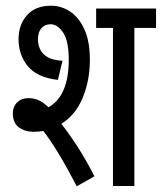

<svg xmlns="http://www.w3.org/2000/svg" viewBox="-20 -652 567 673"><path d="M97 -190Q68 -190 46.5 -205.5Q25 -221 25 -255Q25 -278 40 -293Q55 -308 80 -308Q96 -308 112.5 -302Q129 -296 150 -276Q221 -316 221 -443Q221 -508 201.5 -537.5Q182 -567 157 -567Q138 -567 125.5 -553.5Q113 -540 113 -514Q113 -497 120 -480.5Q127 -464 145.5 -452.5Q164 -441 199 -439L183 -372Q111 -380 78 -419.5Q45 -459 45 -515Q45 -565 74.5 -598.5Q104 -632 159 -632Q194 -632 225 -612Q256 -592 275.5 -550Q295 -508 295 -442Q295 -370 270 -309.5Q245 -249 195 -218Q225 -180 254.5 -133.5Q284 -87 311 -34L249 1Q184 -125 132 -193Q115 -190 97 -190ZM451 -554V0H376V-554H317V-622H527V-554Z"/></svg>

Font: Noto Sans ExtraCondensed
Style: Regular
Weight: 400
Width: 2
Designer: Monotype Design Team
Foundry: Monotype Imaging Inc.
Version: Version 2.013; ttfautohint (v1.8.4.7-5d5b)